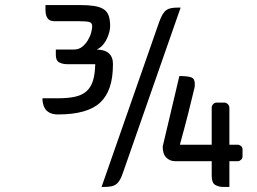

<svg xmlns="http://www.w3.org/2000/svg" viewBox="-20 -740 1017 760"><path d="M468 -60Q462 -42 456 -30.5Q450 -19 441.5 -12Q433 -5 421 -2.5Q409 0 391 0H382L609 -650Q616 -670 623 -682Q630 -694 638.5 -700Q647 -706 658.5 -708Q670 -710 686 -710H695ZM295 -720Q329 -720 352 -716.5Q375 -713 389.5 -704Q404 -695 410 -678.5Q416 -662 416 -636Q416 -627 413 -614.5Q410 -602 404 -588.5Q398 -575 388 -563Q378 -551 363 -544Q396 -543 411.5 -528.5Q427 -514 427 -489V-483Q427 -381 376.5 -334Q326 -287 210 -287Q190 -287 178 -293Q166 -299 159.5 -308Q153 -317 150.5 -328.5Q148 -340 148 -351H210Q249 -351 276.5 -357Q304 -363 321.5 -378Q339 -393 347.5 -419Q356 -445 357 -486H245Q228 -486 214.5 -493Q201 -500 201 -522V-544H273Q292 -544 305.5 -555Q319 -566 328 -581Q337 -596 341 -611.5Q345 -627 345 -636Q345 -649 334.5 -652.5Q324 -656 295 -656H197Q191 -656 184 -657.5Q177 -659 172 -663.5Q167 -668 163.5 -677Q160 -686 160 -700V-720ZM690 -439Q722 -439 736.5 -434Q751 -429 751 -409Q751 -405 751 -401Q751 -397 750 -393Q743 -365 737 -340Q731 -315 724.5 -289Q718 -263 710 -233.5Q702 -204 692 -167H818V-313Q818 -322 824 -328Q830 -334 838 -334H868Q875 -334 881.5 -328Q888 -322 888 -313V-167H922Q928 -167 934 -162Q940 -157 940 -149V-121Q940 -113 934 -107.5Q928 -102 922 -102H888V0H863Q846 0 832 -8Q818 -16 818 -44V-102H673Q653 -102 638.5 -116Q624 -130 624 -160Z"/></svg>

Font: Warnes
Style: Regular
Weight: 400
Designer: Eduardo Rodriguez Tunni
Foundry: Eduardo Rodriguez Tunni
Version: Version 1.001